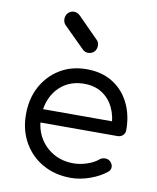

<svg xmlns="http://www.w3.org/2000/svg" viewBox="-91 -898 798 974"><g transform="rotate(10 308.0 -411.5)"><path d="M341 5Q259 5 196 -30.5Q133 -66 97 -129Q61 -192 61 -273Q61 -355 95 -417.5Q129 -480 188.5 -516Q248 -552 326 -552Q403 -552 459 -517.5Q515 -483 545.5 -422Q576 -361 576 -283Q576 -266 565 -255.5Q554 -245 537 -245H119V-314H541L499 -284Q499 -339 478 -383Q457 -427 418.5 -452Q380 -477 326 -477Q269 -477 227 -450.5Q185 -424 162 -378Q139 -332 139 -273Q139 -214 165 -168.5Q191 -123 236.5 -96.5Q282 -70 341 -70Q375 -70 410.5 -82Q446 -94 467 -112Q479 -122 494.5 -122.5Q510 -123 521 -114Q535 -101 535.5 -85.5Q536 -70 523 -59Q489 -31 438.5 -13Q388 5 341 5ZM317 -635Q300 -635 288 -647L180 -754Q169 -766 169 -784Q169 -802 181 -815Q193 -828 211 -828Q229 -828 242 -815L349 -707Q360 -697 360 -679Q360 -660 348 -647.5Q336 -635 317 -635Z"/></g></svg>

Font: Comfortaa Medium
Style: Regular
Weight: 500
Designer: Johan Aakerlund
Foundry: Johan Aakerlund
Version: Version 3.104; ttfautohint (v1.8.1.43-b0c9)